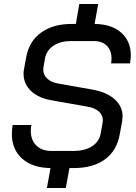

<svg xmlns="http://www.w3.org/2000/svg" viewBox="-20 -827 677 954"><path d="M532 -512Q534 -521 534 -538Q534 -577 510.5 -600Q487 -623 446 -623H333Q281 -623 246.5 -600.5Q212 -578 204 -539L196 -493Q195 -489 195 -481Q195 -455 214.5 -436.5Q234 -418 269 -412L444 -381Q512 -368 550.5 -333Q589 -298 589 -249Q589 -241 587 -225L575 -160Q561 -79 502 -35.5Q443 8 347 8H325L307 107H213L231 8Q142 7 90.5 -38.5Q39 -84 39 -161Q39 -185 43 -206H136Q133 -191 133 -177Q133 -131 160.5 -104Q188 -77 235 -77H345Q401 -77 437 -100Q473 -123 480 -163L490 -218Q491 -222 491 -230Q491 -255 471 -273Q451 -291 415 -297L240 -328Q172 -339 134.5 -374.5Q97 -410 97 -461Q97 -474 100 -487L110 -542Q124 -621 183.5 -664.5Q243 -708 335 -708H357L374 -807H468L450 -708Q534 -707 582 -665Q630 -623 630 -551Q630 -540 626 -512Z"/></svg>

Font: Bai Jamjuree Medium
Style: Italic
Weight: 500
Italic angle: -10°
Version: Version 1.000; ttfautohint (v1.6)